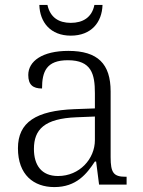

<svg xmlns="http://www.w3.org/2000/svg" viewBox="-20 -751 582 781"><path d="M268 -606C352 -606 395 -661 397 -731H364C354 -680 317 -658 268 -658C219 -658 184 -680 173 -731H140C142 -661 185 -606 268 -606ZM201 10C291 10 333 -44 366 -94H371L383 0H495V-32H491C442 -32 430 -48 430 -112V-379C430 -491 378 -544 258 -544C152 -544 95 -502 95 -446C95 -406 114 -391 151 -391C151 -460 169 -506 256 -506C352 -506 366 -450 366 -372V-310L283 -307C127 -301 53 -254 53 -148C53 -40 117 10 201 10ZM216 -35C148 -35 118 -80 118 -145C118 -224 160 -269 292 -274L366 -277V-181C366 -105 304 -35 216 -35Z"/></svg>

Font: Noto Serif Georgian Light
Style: Regular
Weight: 300
Designer: Monotype Design Team, Akaki Razmadze
Foundry: Google LLC
Version: Version 2.003